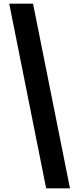

<svg xmlns="http://www.w3.org/2000/svg" viewBox="-20 -820 429 1040"><path d="M359 200H230L30 -800H159Z"/></svg>

Font: Big Shoulders Display Thin ExtraBold
Style: Regular
Weight: 800
Version: Version 2.002